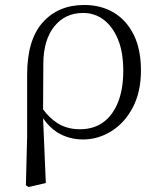

<svg xmlns="http://www.w3.org/2000/svg" viewBox="-20 -546 638 771"><path d="M84 198 89 0V-246Q89 -386 151.5 -456Q214 -526 318 -526Q385 -526 436 -496Q487 -466 516.5 -407.5Q546 -349 546 -263Q546 -178 514 -116Q482 -54 428.5 -20Q375 14 313 14Q256 14 209 -15Q176 -37 153 -71L164 189L95 205ZM153 -107Q179 -71 213 -50Q251 -27 301 -27Q356 -27 394.5 -55Q433 -83 454 -135.5Q475 -188 475 -262Q475 -337 453.5 -388.5Q432 -440 396 -467Q360 -494 314 -494Q242 -494 198.5 -440.5Q155 -387 154 -292Z"/></svg>

Font: Early Summer Mincho Light
Style: Regular
Weight: 300
Designer: GuiWonder
Version: Version 1.002